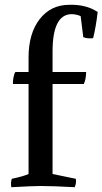

<svg xmlns="http://www.w3.org/2000/svg" viewBox="-20 -775 427 800"><path d="M327 -620 316 -708Q297 -716 277 -716Q199 -714 199 -560V-475H339Q338 -442 329 -425H199V-50L296 -30Q299 -11 291 5Q201 0 149 0Q119 0 27 5Q24 -14 29 -30Q77 -40 99 -50V-425H34Q33 -435 36 -451.5Q39 -468 44 -475H99V-535Q99 -636 145.5 -695.5Q192 -755 269 -755Q339 -757 387 -725Q380 -664 368 -616Q346 -613 327 -620Z"/></svg>

Font: Alike
Style: Regular
Weight: 400
Designer: Cyreal (www.cyreal.org)
Foundry: Cyreal (www.cyreal.org)
Version: Version 1.212